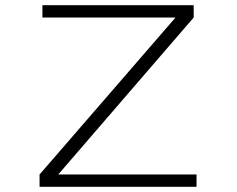

<svg xmlns="http://www.w3.org/2000/svg" viewBox="-20 -720 915 740"><path d="M132.5 0V-47.5L656.5 -652.5H143.5V-700H726.5V-652.5L204.5 -47.5H737.5V0Z"/></svg>

Font: Trispace SemiExpanded ExtraLight
Style: Regular
Weight: 200
Width: 6
Designer: Tyler Finck
Foundry: Etcetera Type Company
Version: Version 1.210; ttfautohint (v1.8.3)